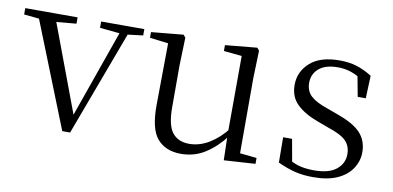

<svg xmlns="http://www.w3.org/2000/svg" viewBox="-65 -689 1776 867"><g transform="rotate(10 822.5 -256.0)"><path d="M253 6 47 -512H127L298 -55H282L287 -67L444 -512H482L289 6ZM-8 -483V-512H232V-483L122 -473H91ZM340 -483V-512H538V-483L457 -473H441Z M798 14Q728 14 689.5 -30Q651 -74 652 -185L655 -481L675 -465L570 -478V-504L717 -518L727 -506L723 -379V-187Q723 -104 749.5 -70.5Q776 -37 827 -37Q874 -37 918.5 -64Q963 -91 1000 -139L1021 -103H999Q960 -51 910 -18.5Q860 14 798 14ZM994 9 991 -115V-116L992 -469L909 -477V-504L1055 -518L1065 -506L1061 -379V-35L1138 -27V0Z M1404 14Q1357 14 1319.5 4.5Q1282 -5 1241 -24L1240 -140H1281L1303 -17L1269 -19V-55Q1297 -37 1327.5 -27Q1358 -17 1403 -17Q1471 -17 1505 -44.5Q1539 -72 1539 -115Q1539 -152 1516 -175.5Q1493 -199 1431 -219L1380 -238Q1320 -260 1285 -293.5Q1250 -327 1250 -382Q1250 -443 1296.5 -484.5Q1343 -526 1431 -526Q1475 -526 1509.5 -515.5Q1544 -505 1581 -482L1577 -378H1540L1519 -490L1548 -486V-454Q1518 -475 1489.5 -484.5Q1461 -494 1430 -494Q1372 -494 1342.5 -468.5Q1313 -443 1313 -403Q1313 -365 1337.5 -342.5Q1362 -320 1416 -302L1465 -284Q1541 -257 1572.5 -222Q1604 -187 1604 -135Q1604 -95 1581.5 -60.5Q1559 -26 1515 -6Q1471 14 1404 14Z"/></g></svg>

Font: Noto Serif JP ExtraLight Light
Style: Regular
Weight: 300
Version: Version 2.003-H1;hotconv 1.1.1;makeotfexe 2.6.0